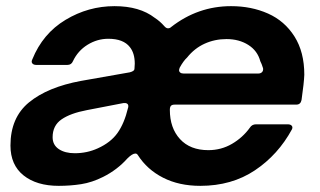

<svg xmlns="http://www.w3.org/2000/svg" viewBox="-20 -593 1040 624"><path d="M14 -120Q14 -211 74.5 -260.5Q135 -310 243 -330L402 -358Q417 -362 417 -369L418 -386Q418 -420 402 -440Q381 -467 332 -467Q296 -467 264.5 -447.5Q233 -428 217 -394Q212 -382 199 -382H98Q89 -382 85 -387Q81 -392 85 -400Q119 -484 193 -528.5Q267 -573 352 -573Q434 -573 483 -535Q500 -524 514 -508Q520 -501 526 -501Q532 -501 536 -505Q623 -573 731 -573Q797 -573 851 -549Q905 -525 937 -474.5Q969 -424 969 -350Q968 -324 960 -268Q957 -253 943 -253H548Q539 -253 535.5 -249Q532 -245 532 -236Q532 -177 565 -141Q598 -105 657 -105Q699 -105 734 -125.5Q769 -146 792 -178Q799 -189 812 -189H915Q924 -189 928 -184.5Q932 -180 929 -173Q884 -90 808.5 -39.5Q733 11 631 11Q562 11 510 -15.5Q458 -42 428 -89Q425 -94 420 -94Q410 -94 394 -78Q361 -41 315 -18Q279 0 244 5.5Q209 11 171 11Q99 11 56.5 -23Q14 -57 14 -120ZM819 -354Q827 -354 831.5 -358.5Q836 -363 835 -371Q830 -387 826 -394Q817 -428 787 -447Q757 -466 716 -466Q678 -466 645 -451Q612 -436 588 -406Q576 -395 564 -373Q562 -367 562 -365Q562 -360 566 -357Q570 -354 577 -354ZM298 -111Q340 -130 362 -161Q384 -192 396 -242Q397 -244 397 -248Q397 -254 392.5 -256.5Q388 -259 381 -258L262 -235Q209 -225 180 -205Q151 -185 151 -147Q151 -122 171 -108.5Q191 -95 223 -95Q263 -95 298 -111Z"/></svg>

Font: Open Sauce Two
Style: Bold Italic
Weight: 700
Italic angle: -10°
Designer: Alfredo Marco Pradil
Foundry: Creative Sauce Fz LLC
Version: Version 1.477